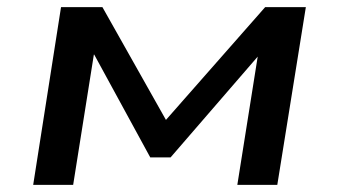

<svg xmlns="http://www.w3.org/2000/svg" viewBox="-20 -518 948 538"><path d="M73 0 151 -498H267L445 -182L723 -498H837L757 0H645L703 -365H707L458 -77H401L244 -365H243L185 0Z"/></svg>

Font: Nunito Sans 7pt Expanded SemiBold
Style: Italic
Weight: 600
Width: 7
Italic angle: -9°
Designer: Vernon Adams
Foundry: Vernon Adams
Version: Version 3.101;gftools[0.9.27]